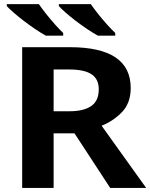

<svg xmlns="http://www.w3.org/2000/svg" viewBox="-20 -931 744 951"><path d="M89.8 -697.3H325.7Q627.4 -697.3 627.4 -495.1Q627.4 -421.9 585.7 -377.4Q543.9 -333 483.4 -308.1L704.1 0H525.9L349.1 -270.5H245.6V0H89.8ZM321.8 -586.9H245.6V-379.9H323.2Q394.5 -379.9 431.9 -405.8Q469.2 -431.6 469.2 -488.8Q469.2 -539.1 433.6 -563Q397.9 -586.9 321.8 -586.9ZM271.5 -910.6H429.7Q444.8 -888.7 465.6 -862.5Q486.3 -836.4 508.8 -811.3Q531.2 -786.1 550.8 -767.6V-754.4H464.8Q440.9 -767.6 412.1 -786.9Q383.3 -806.2 355.2 -827.6Q327.1 -849.1 304.9 -868.7Q282.7 -888.2 271.5 -900.9ZM13.7 -910.6H172.4Q187.5 -888.7 208.3 -862.5Q229 -836.4 251.2 -811.3Q273.4 -786.1 293 -767.6V-754.4H207Q183.1 -767.6 154.5 -786.9Q126 -806.2 97.9 -827.6Q69.8 -849.1 47.4 -868.7Q24.9 -888.2 13.7 -900.9Z"/></svg>

Font: Lunasima
Style: Bold
Weight: 700
Designer: The DocRepair Project, Monotype Design Team
Foundry: Google
Version: Version 2.009